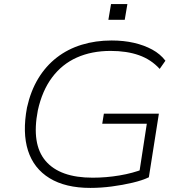

<svg xmlns="http://www.w3.org/2000/svg" viewBox="-20 -911 897 939"><path d="M422 8Q300 8 222.5 -39.5Q145 -87 117 -174.5Q89 -262 112 -385Q130 -466 167 -527Q204 -588 257.5 -629.5Q311 -671 379 -692Q447 -713 526 -713Q585 -713 635 -701.5Q685 -690 724.5 -668.5Q764 -647 789 -614L761 -574Q719 -620 659.5 -641Q600 -662 521 -662Q428 -662 355.5 -629.5Q283 -597 234.5 -532Q186 -467 165 -371Q133 -206 203 -124Q273 -42 433 -42Q499 -42 564.5 -53Q630 -64 683 -85L658 -46L698 -306H480L488 -355H757L708 -44Q677 -29 628.5 -17.5Q580 -6 526.5 1Q473 8 422 8ZM510 -814 523 -891H603L590 -814Z"/></svg>

Font: Nunito Sans 7pt SemiExpanded ExtraLight
Style: Italic
Weight: 250
Width: 6
Italic angle: -9°
Designer: Vernon Adams
Foundry: Vernon Adams
Version: Version 3.101;gftools[0.9.27]